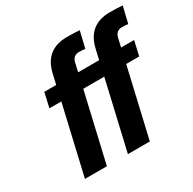

<svg xmlns="http://www.w3.org/2000/svg" viewBox="-159 -895 1069 1061"><g transform="rotate(-30 375.0 -364.5)"><path d="M709 -529 688 -436H605L504 0H364L465 -436H331L230 0H90L191 -436H115L136 -529H212L227 -594Q258 -729 396 -729Q437 -729 476 -726L451 -621Q433 -624 412 -624Q373 -624 364 -582L352 -529H486L501 -594Q532 -729 670 -729Q711 -729 750 -726L725 -621Q707 -624 686 -624Q647 -624 638 -582L626 -529Z"/></g></svg>

Font: Miedinger
Style: Bold-Italic
Weight: 700
Italic angle: -13°
Version: Version 001.000